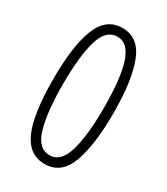

<svg xmlns="http://www.w3.org/2000/svg" viewBox="-183 -806 779 896"><g transform="rotate(30 207.0 -358.0)"><path d="M368 -359Q368 -185 332 -88.5Q296 8 207 8Q123 8 84 -80Q45 -168 45 -358Q45 -536 82.5 -630Q120 -724 207 -724Q294 -724 331 -628.5Q368 -533 368 -359ZM96 -358Q96 -209 120.5 -124Q145 -39 207 -39Q267 -39 292 -123.5Q317 -208 317 -358Q317 -456 306.5 -527.5Q296 -599 271.5 -638Q247 -677 207 -677Q145 -677 120.5 -592.5Q96 -508 96 -358Z"/></g></svg>

Font: Noto Sans Sinhala ExtraCondensed Light
Style: Regular
Weight: 300
Width: 2
Designer: Jelle Bosma - Monotype Design Team
Foundry: Monotype Imaging Inc.
Version: Version 2.006; ttfautohint (v1.8.4.7-5d5b)